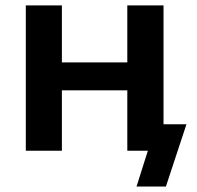

<svg xmlns="http://www.w3.org/2000/svg" viewBox="-20 -559 731 712"><path d="M209.5 0V-224.1H452.1V0H528.3L486.3 132.8H595.2L671.4 -98.1H586.4V-539.1H452.1V-327.6H209.5V-539.1H75.7V0Z"/></svg>

Font: Winston SemiBold
Style: Regular
Weight: 600
Designer: Vernon Adams, Kim Jin-seong, David Berlow, Cristiano Sobral
Foundry: The Winston Project Authors
Version: Version 3.004